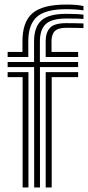

<svg xmlns="http://www.w3.org/2000/svg" viewBox="-20 -830 390 850"><path d="M131.3 0 131.1 -533H13.8V-555.4H130.8V-646.2Q130.8 -710.3 163.2 -739.5Q195.5 -768.7 273.4 -768.7Q296.9 -768.7 316.9 -767.8Q336.8 -766.9 349.5 -765.1V-746.1Q341.9 -747.1 321.4 -747.6Q301 -748 273.4 -748Q209.1 -748 182.8 -723.5Q156.6 -699.1 156.6 -646.2V-555.4H325.9V-533H156.8L157 0ZM80.2 0V-488.4H13.8V-510.7H105.9V0ZM182.3 0V-510.7H325.9V-488.4H208.9V0ZM13.8 -577.7V-600H79.6L79.4 -646.2Q79.2 -733.4 124 -771.6Q168.8 -809.8 273.4 -809.8Q297.5 -809.8 317 -808.2Q336.5 -806.5 349.5 -803V-784.1Q334 -786.7 314.1 -788Q294.3 -789.3 273.4 -789.3Q181.6 -789.3 143.3 -755.4Q105.1 -721.4 105.2 -646.2L105.4 -577.7ZM182.3 -577.7 182.1 -646.2Q182.1 -685.3 200.9 -706.4Q219.7 -727.5 273.4 -727.5Q292.3 -727.5 311 -727.2Q329.8 -727 349.5 -726.3V-705.7Q329.6 -706.4 310.6 -706.7Q291.6 -706.9 273.4 -706.9Q237.7 -706.9 222.8 -692.5Q208 -678.1 208 -646.2L208.2 -600H325.9V-577.7Z"/></svg>

Font: Big Shoulders Inline Text SC Thin
Style: Regular
Weight: 100
Designer: Patric King
Foundry: XO Type Co
Version: Version 2.002